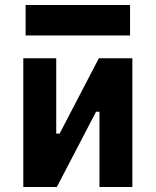

<svg xmlns="http://www.w3.org/2000/svg" viewBox="-20 -752 626 772"><path d="M73.7 0V-517.6H206.1V-214.8H219.7L377.4 -517.6H512.2V0H379.9V-302.7H366.2L208.5 0ZM83 -609.4V-731.9H502.9V-609.4Z"/></svg>

Font: Cascadia Mono
Style: Bold
Weight: 700
Monospace: yes
Designer: Aaron Bell
Foundry: Saja Typeworks
Version: Version 2404.023; ttfautohint (v1.8.4)